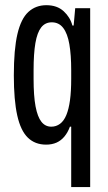

<svg xmlns="http://www.w3.org/2000/svg" viewBox="-20 -559 428 758"><path d="M261.1 179.5V-59H256.1Q247.7 -36.1 234.4 -20.1Q221.2 -4.1 203.2 4Q185.1 12 162 12Q118.4 12 90 -15.5Q61.5 -43.1 48.1 -103.3Q34.6 -163.5 34.6 -261.4Q34.6 -364.1 48.8 -424.7Q63 -485.2 92 -511.9Q121.1 -538.5 163.2 -538.5Q205.3 -538.5 231.3 -514.7Q257.2 -490.8 265.8 -458.3H270.8L276.9 -526.5H336V179.5ZM182.5 -58.9Q201.7 -58.9 217 -70.2Q232.2 -81.5 241.8 -104.6Q251.4 -127.7 256.3 -163.1Q261.1 -198.5 261.1 -247.7V-281.6Q261.1 -342.2 253.8 -384.4Q246.5 -426.7 229.5 -448.8Q212.5 -470.9 184.4 -470.9Q158.4 -470.9 142.6 -450.8Q126.9 -430.6 119.7 -388.8Q112.6 -347 112.6 -281.6V-247.7Q112.6 -180.3 120.4 -138.8Q128.3 -97.2 143.6 -78.1Q158.8 -58.9 182.5 -58.9Z"/></svg>

Font: Archivo SemiBold ExtraCondensed
Style: Regular
Weight: 600
Width: 2
Version: Version 2.001